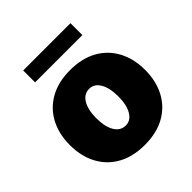

<svg xmlns="http://www.w3.org/2000/svg" viewBox="-197 -868 1020 1020"><g transform="rotate(-45 312.5 -358.5)"><path d="M312.5 9.9Q223.7 9.9 160.5 -25.4Q97.3 -60.7 63.6 -124.1Q29.8 -187.5 29.8 -271.3Q29.8 -355.1 63.6 -418.5Q97.3 -481.9 160.5 -517.2Q223.7 -552.6 312.5 -552.6Q401.3 -552.6 464.5 -517.2Q527.7 -481.9 561.4 -418.5Q595.2 -355.1 595.2 -271.3Q595.2 -187.5 561.4 -124.1Q527.7 -60.7 464.5 -25.4Q401.3 9.9 312.5 9.9ZM313.9 -134.9Q351.2 -134.9 373 -171.7Q394.9 -208.5 394.9 -272.7Q394.9 -337 373 -373.8Q351.2 -410.5 313.9 -410.5Q274.5 -410.5 252.3 -373.8Q230.1 -337 230.1 -272.7Q230.1 -208.5 252.3 -171.7Q274.5 -134.9 313.9 -134.9ZM490.1 -727.3V-637.8H134.9V-727.3Z"/></g></svg>

Font: Inter UI Black
Style: Regular
Weight: 900
Designer: Rasmus Andersson
Foundry: rsms
Version: 3.2;8d6f07862